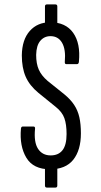

<svg xmlns="http://www.w3.org/2000/svg" viewBox="-20 -762 460 871"><path d="M207 6Q131 6 99.5 -46.5Q68 -99 75 -178Q76 -188 83 -188H132Q140 -188 139 -178Q133 -117 152.5 -87Q172 -57 210 -57Q245 -57 263.5 -80.5Q282 -104 282 -154Q282 -198 272 -226Q262 -254 233 -277L154 -341Q114 -374 96.5 -414Q79 -454 79 -511Q80 -582 115 -621.5Q150 -661 208 -661Q278 -661 312 -613Q346 -565 338 -482Q337 -471 329 -471H281Q273 -471 274 -482Q279 -538 261.5 -568Q244 -598 209 -598Q181 -598 163 -577Q145 -556 144 -513Q144 -473 156 -446Q168 -419 196 -395L272 -334Q300 -311 316.5 -286Q333 -261 340 -230Q347 -199 347 -157Q347 -81 312.5 -37.5Q278 6 207 6ZM193 89Q184 89 184 80V-3L240 -7V80Q240 89 231 89ZM184 -651V-733Q184 -742 193 -742H231Q240 -742 240 -733V-647Z"/></svg>

Font: Sofia Sans Extra Condensed
Style: Regular
Weight: 400
Designer: Botio Nikoltchev, Ani Petrova
Foundry: lettersoup
Version: Version 4.101